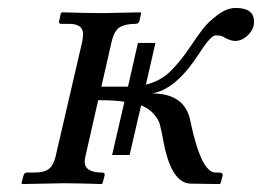

<svg xmlns="http://www.w3.org/2000/svg" viewBox="-20 -462 659 483"><path d="M306 -72H262L293 -206Q269 -210 227 -210L195 -69Q193 -59 193 -56Q193 -28 236 -28Q245 -28 243 -20L238 -1L236 1Q179 -1 140 -1L36 1L34 -1L39 -20Q41 -28 48 -28H67Q92 -28 103.5 -37.5Q115 -47 120 -69L187 -358Q189 -372 189 -376Q189 -402 154 -402H135Q126 -402 129 -410L133 -429L136 -431Q203 -429 239 -429L334 -431L335 -429L331 -410Q329 -402 321 -402Q296 -402 282 -394Q268 -386 261 -358L235 -244H302L327 -354H371L347 -249Q383 -258 407 -281Q431 -304 457 -342Q477 -372 490.5 -389.5Q504 -407 527.5 -424.5Q551 -442 573 -442Q619 -442 619 -408Q619 -401 618 -397Q614 -382 600.5 -370.5Q587 -359 572 -359Q560 -359 544 -368Q539 -373 522 -373Q510 -373 478 -323Q421 -236 362 -227Q446 -227 459 -157Q486 -28 522 -28H530Q535 -28 538 -26.5Q541 -25 540 -20L535 -1L533 1L460 0Q409 -1 390 -113Q385 -138 382 -149.5Q379 -161 367 -175Q355 -189 335 -197Z"/></svg>

Font: Linux Libertine O
Style: Italic
Weight: 400
Italic angle: -12°
Designer: Philipp H. Poll
Foundry: Philipp H. Poll
Version: Version 5.1.6